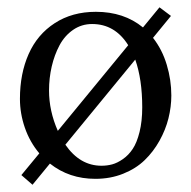

<svg xmlns="http://www.w3.org/2000/svg" viewBox="-20 -474 520 522"><path d="M413.6 -454.1 444.8 -430.7 396 -371.1Q420.9 -339.4 433.3 -298.1Q445.8 -256.8 445.8 -214.4Q445.8 -183.6 438 -152.3Q430.2 -121.1 413.6 -91.3Q397 -61.5 373.3 -38.6Q349.6 -15.6 314.9 -1.7Q280.3 12.2 239.3 12.2Q168 12.2 115.7 -29.3L68.4 28.3L38.1 2L86.9 -57.1Q61 -87.9 47.6 -126.7Q34.2 -165.5 34.2 -205.1Q34.2 -273.9 57.9 -327.1Q81.5 -380.4 128.9 -411.1Q176.3 -441.9 240.7 -441.9Q316.9 -441.9 368.7 -399.4ZM230.5 -408.7Q201.7 -408.7 178.7 -392.8Q155.8 -377 141.8 -350.8Q127.9 -324.7 120.6 -293.2Q113.3 -261.7 113.3 -228Q113.3 -172.4 137.2 -118.2L328.6 -351.1Q292.5 -408.7 230.5 -408.7ZM347.7 -312 157.7 -80.6Q197.3 -23.4 255.9 -23.4Q271 -23.4 284.9 -27.1Q298.8 -30.8 314.2 -41.5Q329.6 -52.2 340.8 -69.1Q352.1 -85.9 359.4 -115.2Q366.7 -144.5 366.7 -182.1Q366.7 -258.3 347.7 -312Z"/></svg>

Font: Libertinage
Style: l
Weight: 400
Designer: OSP
Foundry: OSP
Version: Version 1.0; 2008; OFL relea